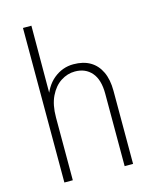

<svg xmlns="http://www.w3.org/2000/svg" viewBox="-122 -908 802 990"><g transform="rotate(-15 279.0 -412.5)"><path d="M419 -1V-388Q419 -463 386 -501Q353 -539 297 -539Q257 -539 221.5 -516Q186 -493 164 -447.5Q142 -402 142 -335V0H97V-825H142L141 -423H125Q147 -501 194 -539Q241 -577 299 -577Q352 -577 388.5 -555.5Q425 -534 444.5 -492.5Q464 -451 464 -391V-1Z"/></g></svg>

Font: Yaldevi ExtraLight ExtraLight
Style: Regular
Weight: 250
Version: Version 1.100